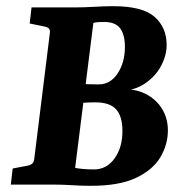

<svg xmlns="http://www.w3.org/2000/svg" viewBox="-20 -597 594 621"><path d="M367 -302 368 -308Q415 -311 449.5 -294Q484 -277 503.5 -246Q523 -215 523 -175Q523 -130 499 -89Q475 -48 420.5 -22Q366 4 274 4Q243 4 213 2Q183 0 150 0H15L21 -52L68 -61Q79 -63 84.5 -68Q90 -73 91 -85L141 -488Q143 -501 137.5 -505.5Q132 -510 120 -512L76 -521L82 -573H220Q252 -573 285.5 -575Q319 -577 346 -577Q441 -577 480 -542.5Q519 -508 519 -452Q519 -418 501 -384Q483 -350 449 -327Q415 -304 367 -302ZM232 -326Q252 -325 269 -324.5Q286 -324 299 -324Q337 -324 360.5 -359.5Q384 -395 384 -446Q384 -485 368.5 -505.5Q353 -526 317 -526Q308 -526 299 -525.5Q290 -525 282 -523L223 -54Q232 -52 248.5 -50.5Q265 -49 284 -49Q325 -49 350.5 -84.5Q376 -120 376 -173Q376 -221 355.5 -243.5Q335 -266 288 -266Q280 -266 265 -265.5Q250 -265 238 -264Q226 -263 225 -263Z"/></svg>

Font: Yrsa
Style: Italic
Weight: 400
Italic angle: -7.10001°
Designer: Anna Giedrys (Yrsa+Rasa design), David Brezina (Yrsa art-direction, Rasa art-direction, design)
Foundry: Rosetta Type Foundry
Version: Version 2.004